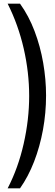

<svg xmlns="http://www.w3.org/2000/svg" viewBox="-20 -820 300 1040"><path d="M88.5 200Q133 137 164.5 55.8Q196 -25.5 212.8 -117Q229.5 -208.5 229.5 -303Q229.5 -389.5 214 -479.2Q198.5 -569 167.2 -651.5Q136 -734 88.5 -800H21.5Q79 -685.5 108.5 -556.8Q138 -428 138 -300Q138 -172.5 108.2 -41.2Q78.5 90 21.5 200Z"/></svg>

Font: Big Shoulders Stencil Text Medium
Style: Regular
Weight: 500
Designer: Patric King
Foundry: XO Type Co
Version: Version 1.000